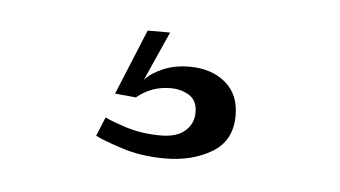

<svg xmlns="http://www.w3.org/2000/svg" viewBox="-27 -28 347 196"><g transform="rotate(5 147.0 70.0)"><path d="M147 134Q122.5 134 102.5 127.5Q82.5 121 75 117L83 97.5Q88.5 100.5 104.8 105.8Q121 111 140.5 111Q157 111 165.5 103.5Q174 96 174 84.5Q174 72.5 165.8 67.2Q157.5 62 146.5 62Q127 62 112 74.5L90.5 72.5L118 5.5H141L118.5 56Q124.5 49 136.5 43.8Q148.5 38.5 164 38.5Q186.5 38.5 200.8 50.5Q215 62.5 215 84Q215 110 194.8 122Q174.5 134 147 134Z"/></g></svg>

Font: Imbue 50pt
Style: Regular
Weight: 400
Designer: Tyler Finck
Foundry: Etcetera Type Company
Version: Version 1.102; ttfautohint (v1.8.3)